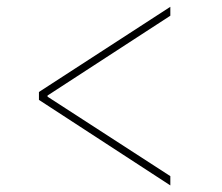

<svg xmlns="http://www.w3.org/2000/svg" viewBox="-20 -568 656 568"><path d="M95.2 -272.5V-295.9L483.9 -547.9V-521.5L115.7 -282.2L120.6 -290V-278.3L115.7 -285.2L483.9 -46.9V-19.5Z"/></svg>

Font: Inter 20pt Thin
Style: Regular
Weight: 250
Version: Version 4.001;git-66647c0bb